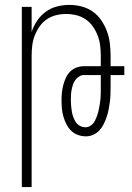

<svg xmlns="http://www.w3.org/2000/svg" viewBox="-20 -548 540 783"><path d="M69 215V-520H109V-418Q117 -442 131.5 -463.5Q146 -485 166.5 -500Q187 -515 212 -521.5Q237 -528 263 -528Q288 -528 313 -521.5Q338 -515 358.5 -500.5Q379 -486 393.5 -464.5Q408 -443 416.5 -419.5Q425 -396 428 -370.5Q431 -345 431 -320V-278H487V-242H431V-195Q431 -179 430.5 -163.5Q430 -148 428 -132.5Q426 -117 423 -101.5Q420 -86 415 -71Q410 -56 403 -42Q396 -28 385.5 -16.5Q375 -5 360.5 1.5Q346 8 330 8Q313 8 297 2Q281 -4 269.5 -15.5Q258 -27 250.5 -42Q243 -57 238.5 -73Q234 -89 232.5 -105.5Q231 -122 231 -139Q231 -155 232.5 -170.5Q234 -186 238 -201Q242 -216 248.5 -230.5Q255 -245 266 -256Q277 -267 292 -272.5Q307 -278 322 -278H391V-320Q391 -341 388.5 -362Q386 -383 378.5 -402.5Q371 -422 359 -439.5Q347 -457 329.5 -469Q312 -481 291.5 -486Q271 -491 250 -491Q229 -491 208.5 -486Q188 -481 170.5 -469Q153 -457 141 -439.5Q129 -422 121.5 -402.5Q114 -383 111.5 -362Q109 -341 109 -320V215ZM329 -29Q341 -29 351 -36.5Q361 -44 366.5 -54.5Q372 -65 376 -76.5Q380 -88 382.5 -99.5Q385 -111 387 -123Q389 -135 390 -147Q391 -159 391 -171Q391 -183 391 -195V-242H322Q312 -242 302.5 -236Q293 -230 287 -221.5Q281 -213 277.5 -202.5Q274 -192 272 -181.5Q270 -171 269.5 -160.5Q269 -150 269 -139Q269 -128 270 -116Q271 -104 273 -92.5Q275 -81 279 -70Q283 -59 289.5 -49.5Q296 -40 306.5 -34.5Q317 -29 329 -29Z"/></svg>

Font: Iosevka Extralight
Style: Regular
Weight: 200
Monospace: yes
Designer: Belleve Invis
Foundry: Belleve Invis
Version: Version 32.0.1; ttfautohint (v1.8.4)